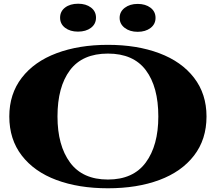

<svg xmlns="http://www.w3.org/2000/svg" viewBox="-20 -999 1160 1032"><path d="M1090 -373Q1090 -494 1023 -581Q956 -668 836 -713Q716 -758 560 -758Q404 -758 284 -713Q164 -668 97 -581Q30 -494 30 -373Q30 -250 97 -163Q164 -76 283.5 -31.5Q403 13 560 13Q717 13 836.5 -31.5Q956 -76 1023 -163Q1090 -250 1090 -373ZM831 -373Q831 -217 763.5 -125.5Q696 -34 560 -34Q424 -34 356.5 -125.5Q289 -217 289 -373Q289 -532 356 -621.5Q423 -711 560 -711Q697 -711 764 -621.5Q831 -532 831 -373ZM303 -904Q303 -938 330 -958.5Q357 -979 400 -979Q442 -979 469 -958.5Q496 -938 496 -904Q496 -870 469 -849.5Q442 -829 399 -829Q357 -829 330 -849.5Q303 -870 303 -904ZM623 -903Q623 -936 650.5 -957Q678 -978 720 -978Q762 -978 789 -957.5Q816 -937 816 -903Q816 -869 789 -848.5Q762 -828 720 -828Q678 -828 650.5 -849Q623 -870 623 -903Z"/></svg>

Font: FFF_Oezguer-Guendem
Style: Bold
Weight: 700
Designer: bBox Type GmbH
Foundry: bBox Type GmbH
Version: Version 1.004